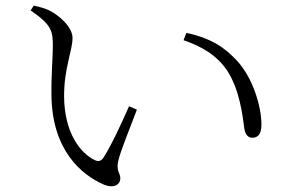

<svg xmlns="http://www.w3.org/2000/svg" viewBox="-20 -699 1040 683"><path d="M168 -535C168 -496 162 -431 163 -361C165 -163 271 -77 348 -43C385 -27 408 -42 408 -65C408 -84 391 -91 402 -132C409 -161 443 -246 467 -309L439 -321C412 -260 378 -185 348 -138C339 -125 329 -123 314 -131C269 -154 208 -223 208 -359C208 -456 238 -520 238 -564C238 -604 188 -646 155 -662C138 -670 123 -674 100 -679L89 -662C164 -610 168 -589 168 -535ZM633 -556C697 -534 751 -503 788 -448C833 -379 843 -287 849 -243C852 -221 862 -209 877 -209C898 -209 910 -222 910 -256C910 -321 879 -423 823 -483C781 -528 735 -562 643 -582Z"/></svg>

Font: Noto Serif CJK HK Light
Style: Regular
Weight: 300
Designer: Ryoko NISHIZUKA 西塚涼子 (kana & ideographs); Frank Grießhammer (Latin, Greek & Cyrillic); Wenlong ZHANG 张文龙 (bopomofo); San
Foundry: Adobe
Version: Version 2.001;hotconv 1.1.0;makeotfexe 2.6.0